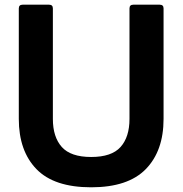

<svg xmlns="http://www.w3.org/2000/svg" viewBox="-20 -783 777 817"><path d="M60 -277V-747Q60 -763 76 -763H189Q205 -763 205 -747V-277Q205 -200 243 -157.5Q281 -115 368 -115Q455 -115 493 -157.5Q531 -200 531 -277V-747Q531 -763 547 -763H660Q676 -763 676 -747V-277Q676 -141 600.5 -63.5Q525 14 368 14Q210 14 135 -63.5Q60 -141 60 -277Z"/></svg>

Font: Open Sauce Two
Style: Bold
Weight: 700
Designer: Alfredo Marco Pradil
Foundry: Creative Sauce Fz LLC
Version: Version 1.477